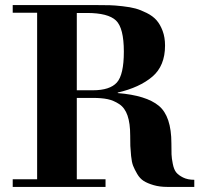

<svg xmlns="http://www.w3.org/2000/svg" viewBox="-20 -735 798 755"><path d="M282 -684V-380H345Q412 -380 439.5 -410.5Q467 -441 467 -532Q467 -625 436 -654.5Q405 -684 322 -684ZM395 0H30V-30H126V-685H30V-715H362Q392 -715 411.5 -714.5Q431 -714 462 -710.5Q493 -707 513 -701.5Q533 -696 557 -684Q581 -672 595.5 -655.5Q610 -639 619.5 -613.5Q629 -588 629 -556Q629 -476 579 -433.5Q529 -391 443 -371V-369Q555 -360 604.5 -319Q654 -278 654 -171Q654 -143 654.5 -128Q655 -113 659.5 -90.5Q664 -68 673 -57Q682 -46 700 -37Q718 -28 744 -28V0H638Q608 0 584 -7Q560 -14 545 -23.5Q530 -33 519.5 -51Q509 -69 503.5 -83Q498 -97 495.5 -122Q493 -147 492.5 -161Q492 -175 492 -202Q492 -250 481.5 -280.5Q471 -311 449 -325.5Q427 -340 403.5 -345Q380 -350 344 -350H282V-30H395Z"/></svg>

Font: Justus
Style: Bold
Weight: 700
Version: Version 001.001